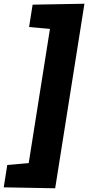

<svg xmlns="http://www.w3.org/2000/svg" viewBox="-71 -892 473 1030"><path d="M382 -872 225 118 -51 113 -32 -7 83 -17 197 -737 85 -747 104 -867Z"/></svg>

Font: Bitter Black
Style: Italic
Weight: 900
Italic angle: -9°
Designer: Sol Matas, and Bitter project Authors
Foundry: Sol Matas
Version: Version 2.001